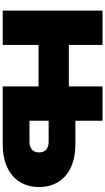

<svg xmlns="http://www.w3.org/2000/svg" viewBox="306 -1096 790 1443"><g transform="rotate(90 701.5 -375.0)"><path d="M630 0V-269H318V0H60V-750H318V-497H630V-750H888V-546H1063Q1165 -546 1237.5 -512.5Q1310 -479 1348 -417.5Q1386 -356 1386 -273Q1386 -190 1348 -128.5Q1310 -67 1237.5 -33.5Q1165 0 1063 0ZM888 -201H1046Q1084 -201 1105 -220Q1126 -239 1126 -273Q1126 -308 1105 -326.5Q1084 -345 1046 -345H888Z"/></g></svg>

Font: Bounded
Style: Regular
Weight: 900
Designer: Vlad Churkin
Version: Version 1.0